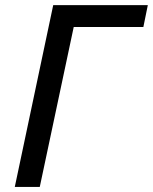

<svg xmlns="http://www.w3.org/2000/svg" viewBox="-20 -734 601 754"><path d="M38.1 0 189 -713.9H560.5L543 -627.9H269.5L136.2 0Z"/></svg>

Font: Open Sans Medium
Style: Italic
Weight: 500
Italic angle: -12°
Designer: Monotype Design Team
Foundry: Monotype Imaging Inc.
Version: Version 3.000